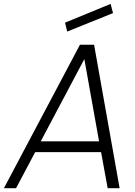

<svg xmlns="http://www.w3.org/2000/svg" viewBox="-38 -984 704 1004"><path d="M313.5 -819 302 -865.5 540.5 -963.5 553 -915.5ZM490.5 -188.5H146L46 0H-17.5L380 -750H454L587.5 0H525ZM480 -245 403 -675 175 -245Z"/></svg>

Font: Russisch Sans Light
Style: Italic
Weight: 300
Italic angle: -10°
Designer: Michael Sharanda (font) & Cristiano Sobral (main changes)
Foundry: Michael Sharanda
Version: Version 2.00;September 8, 2020;FontCreator 13.0.0.2681 64-bi